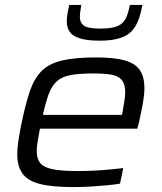

<svg xmlns="http://www.w3.org/2000/svg" viewBox="-20 -751 656 779"><path d="M278 8Q192 8 142.5 -4.5Q93 -17 71.5 -46.5Q50 -76 50 -125Q50 -150 55 -182.5Q60 -215 68 -254Q84 -331 101.5 -382Q119 -433 149 -463Q179 -493 231.5 -505.5Q284 -518 369 -518Q445 -518 487.5 -505.5Q530 -493 548 -465.5Q566 -438 566 -393Q566 -379 563.5 -358.5Q561 -338 556 -312Q551 -286 544 -255L537 -229H142Q137 -202 133 -179Q129 -156 129 -137Q129 -106 144 -88.5Q159 -71 195.5 -64Q232 -57 296 -57Q324 -57 357 -58.5Q390 -60 422.5 -63Q455 -66 480 -69L467 -6Q445 -2 412.5 1Q380 4 345.5 6Q311 8 278 8ZM154 -285H475L478 -300Q482 -326 485 -343.5Q488 -361 488 -376Q488 -410 474 -426.5Q460 -443 431.5 -448Q403 -453 359 -453Q302 -453 267 -446.5Q232 -440 211.5 -422Q191 -404 178.5 -371.5Q166 -339 154 -285ZM385 -586Q333 -586 303.5 -595.5Q274 -605 262.5 -622.5Q251 -640 251 -664Q251 -680 254 -696.5Q257 -713 261 -731H310Q308 -717 306 -705Q304 -693 304 -683Q304 -659 320.5 -647Q337 -635 387 -635Q436 -635 459 -646Q482 -657 491.5 -678.5Q501 -700 507 -731H558Q552 -699 542.5 -672.5Q533 -646 516 -626.5Q499 -607 467 -596.5Q435 -586 385 -586Z"/></svg>

Font: Saira Expanded
Style: Italic
Weight: 400
Width: 7
Italic angle: -12°
Designer: Hector Gatti with collaboration of the Omnibus-Type team
Foundry: Omnibus-Type
Version: Version 1.101